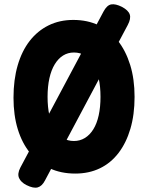

<svg xmlns="http://www.w3.org/2000/svg" viewBox="-20 -792 690 896"><path d="M331 18Q264 18 211 -7Q158 -32 120.5 -78Q83 -124 63 -189Q43 -254 43 -336Q43 -420 62.5 -487Q82 -554 118.5 -601Q155 -648 206.5 -673.5Q258 -699 322 -699Q388 -699 440.5 -674Q493 -649 530 -602Q567 -555 587.5 -489Q608 -423 608 -340Q608 -257 588.5 -191Q569 -125 533 -78Q497 -31 446 -6.5Q395 18 331 18ZM325 -134Q353 -134 376 -148Q399 -162 415.5 -188.5Q432 -215 440.5 -253.5Q449 -292 449 -340Q449 -388 440.5 -426.5Q432 -465 416 -492Q400 -519 377 -533Q354 -547 325 -547Q297 -547 274.5 -533Q252 -519 235.5 -492Q219 -465 210.5 -426.5Q202 -388 202 -340Q202 -292 210.5 -253.5Q219 -215 235 -188.5Q251 -162 273.5 -148Q296 -134 325 -134ZM104 72Q78 59 69 39Q60 19 75 -10L463 -738Q479 -768 499 -771.5Q519 -775 549 -760Q579 -744 585.5 -724.5Q592 -705 576 -675L190 50Q176 77 156 82.5Q136 88 104 72Z"/></svg>

Font: Fredoka Condensed SemiBold
Style: Regular
Weight: 600
Width: 3
Designer: Ben Nathan
Foundry: Milena B. Brandão, Ben Nathan
Version: Version 2.001